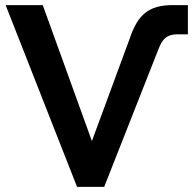

<svg xmlns="http://www.w3.org/2000/svg" viewBox="-20 -730 764 750"><path d="M281 0H387L599 -538C615 -580 633 -596 674 -596H714V-710H654C560 -710 518 -671 488 -583L339 -179L147 -710H2Z"/></svg>

Font: FIGSv2-sans-serif
Style: Bold
Weight: 700
Designer: Matt McInerney, Pablo Impallari, Rodrigo Fuenzalida,Mirko Velimirovic
Foundry: Matt McInerney, Pablo Impallari, Rodrigo Fuenzalida
Version: Version 4.021;hotconv 1.0.109;makeotfexe 2.5.65596